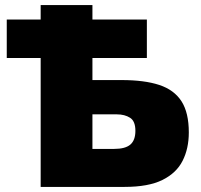

<svg xmlns="http://www.w3.org/2000/svg" viewBox="-20 -733 787 753"><path d="M139.5 0V-505.5H6.5V-656.5H139.5V-713H342.5V-656.5H556V-505.5H342.5V-419H456.5Q546.5 -419 604.8 -399.8Q663 -380.5 691.8 -335.8Q720.5 -291 720.5 -213.5Q720.5 -150.5 696.2 -102.5Q672 -54.5 617 -27.2Q562 0 468.5 0ZM342.5 -149H427.5Q471.5 -149 491.2 -166Q511 -183 511 -220Q511 -258 490 -271.2Q469 -284.5 438.5 -284.5H342.5Z"/></svg>

Font: Commissioner ExtraBold
Style: Regular
Weight: 800
Designer: Kostas Bartsokas
Foundry: Kostas Bartsokas
Version: Version 1.000; ttfautohint (v1.8.3)